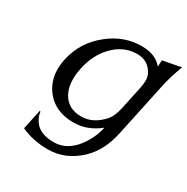

<svg xmlns="http://www.w3.org/2000/svg" viewBox="-173 -706 1037 1065"><g transform="rotate(30 346.0 -173.5)"><path d="M342.8 -40.5Q418.5 -40.5 479 -108.9Q503.9 -136.7 516.1 -192.9L548.3 -344.2Q553.7 -370.6 553.7 -390.6Q553.7 -413.1 546.9 -428.2Q515.1 -496.6 439.5 -496.6Q353.5 -496.6 288.1 -428.2Q228.5 -366.7 208 -268.6Q200.2 -230.5 200.2 -197.8Q200.2 -146.5 220.2 -108.9Q256.8 -40.5 342.8 -40.5ZM322.3 9.8Q210 9.8 148.9 -62.5Q98.6 -122.6 98.6 -203.6Q98.6 -234.4 106 -268.6Q132.3 -393.1 236.8 -474.6Q329.1 -546.9 440.4 -546.9Q528.8 -546.9 573.2 -493.2Q574.7 -514.2 575.2 -534.2L691.9 -556.6Q662.6 -480.5 648.4 -413.6L574.2 -65.4Q548.3 55.7 475.1 125.5Q386.2 210 273.4 210Q178.2 210 101.6 174.3L128.4 47.9H133.8Q138.7 87.9 165.5 118.2Q202.6 159.2 282.2 159.2Q352.5 159.2 406.7 102.5Q432.1 76.2 455.1 33.7Q476.1 -4.9 485.8 -51.3Q410.6 9.8 322.3 9.8Z"/></g></svg>

Font: Classica
Style: Book Oblique
Weight: 400
Italic angle: -12°
Designer: Wojciech Kalinowski "wmk69" (wmk69@o2.pl)
Foundry: Wojciech Kalinowski "wmk69" (wmk69@o2.pl)
Version: Version 2.1.1; 2021-05-14